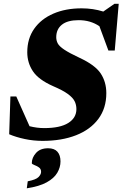

<svg xmlns="http://www.w3.org/2000/svg" viewBox="-20 -729 647 1014"><path d="M541.5 -237Q541.5 -157.5 499.5 -101Q457.5 -44.5 381.8 -14.8Q306 15 205 15Q156.5 15 110.8 5.2Q65 -4.5 28.5 -20L35 -219.5H66L136 -62.5Q175 -52.5 213.5 -52.5Q297.5 -52.5 340.5 -79.5Q383.5 -106.5 383.5 -153Q383.5 -175.5 374 -194.5Q364.5 -213.5 338.2 -232.8Q312 -252 260.5 -274Q183.5 -308 153.8 -352.8Q124 -397.5 124 -453Q124 -525 160.5 -577Q197 -629 261.8 -657Q326.5 -685 411 -685Q471.5 -685 525.5 -668L584.5 -709H607L586 -462H552.5L505 -590.5Q458 -622.5 395.5 -622.5Q336.5 -622.5 306.8 -598.5Q277 -574.5 277 -532.5Q277 -515 285 -499.8Q293 -484.5 319.5 -466.8Q346 -449 400.5 -423.5Q482.5 -385.5 512 -340.8Q541.5 -296 541.5 -237ZM148 132.5Q148 103.5 170.2 78.8Q192.5 54 234 54Q267 54 283.2 72.2Q299.5 90.5 299.5 123.5Q299.5 154.5 282.5 183.5Q265.5 212.5 226.5 234Q187.5 255.5 121.5 265.5L126.5 228.5Q170 220 183.5 206Q197 192 197 178.5Q197 162.5 184.8 154.5Q172.5 146.5 160.2 142Q148 137.5 148 132.5Z"/></svg>

Font: Newsreader 16pt ExtraBold
Style: Italic
Weight: 800
Italic angle: -17°
Designer: Hugues Gentile
Foundry: Production Type
Version: Version 1.003; ttfautohint (v1.8.3)